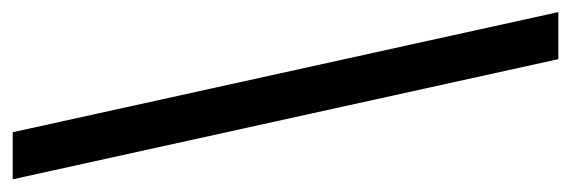

<svg xmlns="http://www.w3.org/2000/svg" viewBox="-326 -474 921 310"><g transform="rotate(90 135.0 -319.5)"><path d="M194 121 0 -760H76L270 121Z"/></g></svg>

Font: Noto Serif Hebrew SemiCondensed Black
Style: Regular
Weight: 900
Width: 4
Designer: Monotype Design Team
Foundry: Monotype Imaging Inc.
Version: Version 2.004; ttfautohint (v1.8.4.7-5d5b)